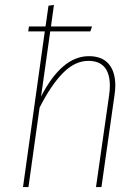

<svg xmlns="http://www.w3.org/2000/svg" viewBox="-20 -756 567 776"><path d="M446 -410Q446 -393 443 -373L390 0H368L421 -371Q424 -392 424 -409Q424 -510 337 -510Q283 -510 234.5 -461Q186 -412 140 -321L95 0H73L161 -629H94L97 -649H164L176 -733L198 -736L186 -649H352L345 -629H183L146 -366Q230 -529 339 -529Q392 -529 419 -498Q446 -467 446 -410Z"/></svg>

Font: Fira Sans Condensed Thin
Style: Italic
Weight: 250
Width: 3
Italic angle: -8°
Designer: Carrois Corporate & Edenspiekermann AG
Foundry: Carrois Corporate GbR & Edenspiekermann AG
Version: Version 4.203